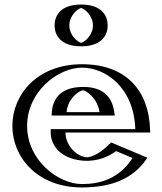

<svg xmlns="http://www.w3.org/2000/svg" viewBox="-20 -811 716 846"><path d="M248.5 -317C251.5 -364 285.5 -413 346.5 -413C398.5 -413 435.5 -371 443.5 -317ZM479.5 -173C366.5 -60 243.5 -141 243.5 -227H616.5C616.5 -418 497.5 -528 341.5 -528C186.5 -528 59.5 -406 59.5 -256C59.5 -107 186.5 15 341.5 15C455.5 15 549.5 -22 607.5 -119ZM337.5 -791C388.5 -791 429.5 -750 429.5 -699C429.5 -648 388.5 -607 337.5 -607C286.5 -607 245.5 -648 245.5 -699C245.5 -750 286.5 -791 337.5 -791ZM232.5 -302 233.5 -318C236.9 -370.8 276 -428 346.5 -428C407.8 -428 449.6 -378.2 458.3 -319.2L460.9 -302ZM482.8 -155.3C400.1 -79 309.1 -94.7 261.3 -146.8C241 -168.9 228.5 -197.3 228.5 -227V-242H601.2C595.1 -415.4 485.7 -513 341.5 -513C194.3 -513 74.5 -397.2 74.5 -256C74.5 -115.8 194.3 0 341.5 0C446.2 0 529.5 -30.9 585.3 -112.1ZM337.5 -776C380.2 -776 414.5 -741.7 414.5 -699C414.5 -656.3 380.2 -622 337.5 -622C294.8 -622 260.5 -656.3 260.5 -699C260.5 -741.7 294.8 -776 337.5 -776ZM232.5 -302H460.9L458.3 -319.2C449.6 -378.2 407.8 -428 346.5 -428C276 -428 236.9 -370.8 233.5 -318ZM482.8 -155.3 585.3 -112.1C529.5 -30.9 446.2 0 341.5 0C194.3 0 74.5 -115.8 74.5 -256C74.5 -397.2 194.3 -513 341.5 -513C485.7 -513 595.1 -415.4 601.2 -242H228.5V-227C228.5 -197.3 241 -168.9 261.3 -146.8C309.1 -94.7 400.1 -79 482.8 -155.3ZM337.5 -776C294.8 -776 260.5 -741.7 260.5 -699C260.5 -656.3 294.8 -622 337.5 -622C380.2 -622 414.5 -656.3 414.5 -699C414.5 -741.7 380.2 -776 337.5 -776ZM248.5 -317H443.5C435.5 -371 398.5 -413 346.5 -413C285.6 -413 251.5 -364 248.5 -317ZM472.6 -166.4 479.7 -172.9 608.1 -118.8 597.6 -103.6C538.5 -17.5 449.1 15 341.5 15C186.5 15 59.5 -107 59.5 -256C59.5 -406 186.5 -528 341.5 -528C493.7 -528 609.8 -423.1 616.2 -242.5L616.8 -227H243.5C243.5 -201.6 254.2 -176.6 272.3 -156.9C314.3 -111.2 395.4 -95 472.6 -166.4ZM337.5 -791C286.5 -791 245.5 -750 245.5 -699C245.5 -648 286.5 -607 337.5 -607C388.5 -607 429.5 -648 429.5 -699C429.5 -750 388.5 -791 337.5 -791ZM207.5 -302H485.8L483.4 -317.8C476.1 -367.1 450.1 -428 346.5 -428C232.9 -428 211.2 -359.6 208.5 -317.4ZM491.5 -145.4 563.9 -114.8C505.9 -24.3 422.9 0 341.5 0C237.1 0 99.5 -104 99.5 -256C99.5 -409.1 237.1 -513 341.5 -513C443.9 -513 569.9 -427 576.2 -242H203.5V-227C203.5 -176.9 237.5 -121.8 322.2 -106.1C390.2 -93.6 450.7 -114.3 491.5 -145.4ZM337.5 -775.8C353.9 -772 389.5 -741.7 389.5 -699C389.5 -656 353.4 -625.9 337.5 -622.2C321.1 -626 285.5 -656.3 285.5 -699C285.5 -742 321.6 -772.1 337.5 -775.8ZM418.6 -317H273.5C277.2 -374.6 328.2 -413 346.5 -413C356.8 -413 409.1 -381.1 418.6 -317ZM445.7 -161C413 -130.8 381 -120 367.9 -118.3C359.1 -117.1 328.1 -120.1 299.1 -151.7C280.6 -171.8 268.5 -198.9 268.5 -227H641.8L641.2 -242.2C635.2 -411.9 535.3 -528 341.5 -528C143.7 -528 34.5 -394.2 34.5 -256C34.5 -118.9 143.7 15 341.5 15C474.3 15 567.3 -25.8 624 -108.3L629.3 -116.1L469.9 -183.3ZM337.5 -791C243.4 -791 220.5 -738.3 220.5 -699C220.5 -659.7 243.4 -607 337.5 -607C431.6 -607 454.5 -659.7 454.5 -699C454.5 -738.3 431.6 -791 337.5 -791Z"/></svg>

Font: Hussar Outliner
Style: Regular
Weight: 700
Foundry: Cannot Into Space Fonts
Version: Version 0.92